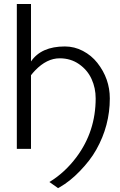

<svg xmlns="http://www.w3.org/2000/svg" viewBox="-20 -760 614 980"><path d="M138.2 -376V0H65.9V-739.7H138.2V-446.3Q190.4 -522.9 311 -522.9Q359.9 -522.9 403.3 -500Q446.8 -477.1 476.6 -439.5Q540.5 -358.4 540.5 -257.8Q540.5 -118.7 471.7 3.4Q440.9 58.6 386.7 114.3Q337.4 165.5 285.2 195.3L276.4 200.2L231.9 168.9Q231.9 168.9 233.9 168Q311.5 120.6 370.6 41.5Q468.3 -89.4 468.3 -257.8Q468.3 -311 447.3 -356.9Q426.3 -402.8 383.5 -432.6Q340.8 -462.4 284.7 -462.4Q218.8 -462.4 159.2 -400.4Q147 -387.7 138.2 -376Z"/></svg>

Font: News Cycle
Style: Regular
Weight: 500
Version: Version 0.5.2